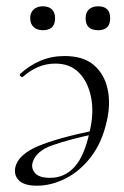

<svg xmlns="http://www.w3.org/2000/svg" viewBox="-20 -577 393 610"><path d="M97 13Q57 13 40 -4Q23 -21 29 -47Q39 -86 99.5 -112Q160 -138 281 -163L283 -152Q195 -133 145 -115Q95 -97 84 -62Q78 -43 91 -27.5Q104 -12 139 -12Q186 -12 217.5 -47.5Q249 -83 265 -160Q279 -218 269.5 -267Q260 -316 231.5 -345.5Q203 -375 156 -375Q127 -375 101 -364Q75 -353 53 -333Q50 -331 45.5 -334.5Q41 -338 44 -342Q73 -369 108.5 -384Q144 -399 185 -399Q245 -399 278.5 -370Q312 -341 322 -293.5Q332 -246 319 -191Q304 -124 269 -78.5Q234 -33 188.5 -10Q143 13 97 13ZM116 -481Q98 -481 87 -491Q76 -501 76 -519Q76 -537 87 -547Q98 -557 116 -557Q135 -557 145 -547Q155 -537 155 -519Q155 -481 116 -481ZM292 -481Q252 -481 252 -519Q252 -537 262.5 -547Q273 -557 292 -557Q330 -557 330 -519Q330 -481 292 -481Z"/></svg>

Font: Cormorant Light
Style: Italic
Weight: 300
Italic angle: -10°
Designer: Christian Thalmann (Catharsis Fonts)
Foundry: Catharsis Fonts
Version: Version 4.000